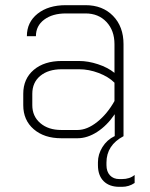

<svg xmlns="http://www.w3.org/2000/svg" viewBox="-20 -527 580 743"><path d="M501 150V181Q479 196 452 196H442Q403 196 381 174Q359 152 359 112V101Q359 70 376.5 42Q394 14 423 0H424V-85Q394 -41 356 -16.5Q318 8 280 8H217Q151 8 110.5 -27Q70 -62 70 -120V-164Q70 -222 110.5 -256.5Q151 -291 219 -291H286Q321 -291 359 -278.5Q397 -266 423 -245V-356Q423 -409 392 -442Q361 -475 311 -475H235Q183 -475 151 -451Q119 -427 119 -387H84Q84 -441 125.5 -474Q167 -507 235 -507H311Q377 -507 417.5 -465.5Q458 -424 458 -356V0Q392 35 392 102V112Q392 137 405.5 151.5Q419 166 442 166H452Q482 166 501 150ZM423 -207Q400 -230 362 -244.5Q324 -259 286 -259H219Q167 -259 136 -233.5Q105 -208 105 -164V-120Q105 -77 136 -50.5Q167 -24 217 -24H280Q317 -24 356 -55Q395 -86 423 -136Z"/></svg>

Font: Bai Jamjuree ExtraLight
Style: Regular
Weight: 275
Designer: Katatrad Aksorn Co.,Ltd.
Foundry: Cadson Demak Co.,Ltd.
Version: Version 1.000; ttfautohint (v1.6)